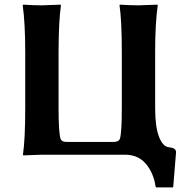

<svg xmlns="http://www.w3.org/2000/svg" viewBox="-20 -668 820 829"><path d="M649.9 -200.2Q649.9 -121.1 666.5 -77.6Q683.1 -34.2 710 -32.2Q739.7 -29.3 740.2 -11.2L728 138.2L726.1 141.1H653.8L651.9 138.2Q643.1 78.1 609.6 39.1Q576.2 0 520 0H161.1L80.1 2.9L79.1 0Q88.9 -67.9 88.9 -200.2V-444.8Q88.9 -566.9 78.1 -645L80.1 -647.9Q127 -645 161.1 -645L242.2 -647.9L243.2 -645Q233.4 -579.1 232.9 -444.8V-200.2Q232.9 -97.2 241.2 -69.8Q246.1 -54.7 269 -55.2H470.2Q493.2 -55.2 498 -69.8Q505.9 -96.7 505.9 -200.2V-444.8Q505.9 -578.6 496.1 -645L497.1 -647.9Q543 -645 578.1 -645Q578.1 -645 659.2 -647.9L661.1 -645Q649.9 -566.9 649.9 -444.8Z"/></svg>

Font: Linux Biolinum
Style: Bold
Weight: 700
Designer: Philipp H. Poll
Foundry: Philipp H. Poll
Version: Version 1.3.2 ; ttfautohint (v0.9)